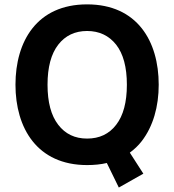

<svg xmlns="http://www.w3.org/2000/svg" viewBox="-20 -734 780 860"><path d="M370.1 -714.4C145.5 -714.4 49.3 -549.3 49.3 -354.5C49.3 -160.2 146.5 5.4 370.1 5.4C401.9 5.4 431.6 2.4 458.5 -3.9L512.2 106L622.1 43.9L561.5 -50.3C581.5 -64.9 599.6 -82 614.7 -101.6C666 -168 690.9 -256.8 690.9 -354.5C690.9 -549.3 594.7 -714.4 370.1 -714.4ZM370.1 -595.2C424.3 -595.2 467.8 -574.7 500 -534.2C532.2 -493.2 548.3 -433.1 548.3 -354.5C548.3 -275.9 532.2 -216.3 500.5 -175.3C468.8 -133.8 425.3 -113.3 370.1 -113.3C315.4 -113.3 272.5 -133.8 240.7 -175.3C209 -216.3 192.9 -275.9 192.9 -354.5C192.9 -433.1 209 -492.7 240.7 -533.7C272.5 -574.7 315.9 -595.2 370.1 -595.2Z"/></svg>

Font: Estedad Bold
Style: Regular
Weight: 700
Designer: Amin Abedi
Version: Version 7.3